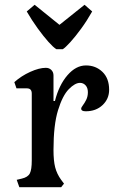

<svg xmlns="http://www.w3.org/2000/svg" viewBox="-20 -784 477 804"><path d="M61 0 50 -31 71 -36Q97 -42 105 -58Q113 -74 113 -111V-392Q113 -414 93 -414H49L40 -440Q69 -466 106.5 -483Q144 -500 172 -500Q186 -500 195 -491Q204 -482 204 -468V-361H210Q227 -428 262.5 -469Q298 -510 340 -510Q381 -510 409 -483Q437 -456 437 -408Q437 -370 409.5 -344Q382 -318 339 -318Q320 -318 320 -329Q320 -334 327 -343Q334 -352 341 -366Q348 -380 348 -398Q348 -416 338.5 -426.5Q329 -437 315 -437Q294 -437 268 -410.5Q242 -384 223 -322.5Q204 -261 204 -156Q204 -111 211 -83.5Q218 -56 236 -31L248 -15L236 0ZM216 -578Q203 -586 182.5 -609Q162 -632 138 -665Q114 -698 92 -736L125 -764L229 -680L334 -764L366 -736Q344 -697 319.5 -663.5Q295 -630 274.5 -607.5Q254 -585 243 -578Z"/></svg>

Font: Gabriela
Style: Regular
Weight: 400
Designer: Eduardo Rodriguez Tunni
Foundry: Eduardo Rodriguez Tunni
Version: Version 2.001;gftools[0.9.26]